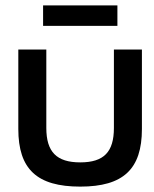

<svg xmlns="http://www.w3.org/2000/svg" viewBox="-20 -684 571 713"><path d="M48 -205C48 -56 117 9 278 9C438 9 507 -56 507 -205V-500H403V-209C403 -120 366 -81 278 -81C190 -81 152 -120 152 -209V-500H48ZM140 -588H416V-664H140Z"/></svg>

Font: LT Wave Text Medium
Style: Regular
Weight: 500
Designer: Daniel Lyons
Version: Version 2.5 (Glyphs App)